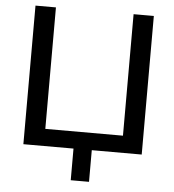

<svg xmlns="http://www.w3.org/2000/svg" viewBox="-58 -758 884 973"><g transform="rotate(5 384.0 -272.0)"><path d="M338 161V0H83V-705H187V-87H582V-705H685V0H431V161Z"/></g></svg>

Font: Mulish SemiBold
Style: Regular
Weight: 600
Designer: Vernon Adams
Foundry: Vernon Adams
Version: Version 3.603; ttfautohint (v1.8.3)